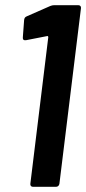

<svg xmlns="http://www.w3.org/2000/svg" viewBox="-20 -720 332 740"><path d="M174 -697 83 -657C76 -654 74 -650 73 -643L68 -576C67 -567 72 -564 80 -565L162 -581C165 -582 166 -579 166 -576L97 -12C96 -5 100 0 107 0H196C203 0 208 -5 209 -12L292 -688C293 -695 289 -700 282 -700H189C184 -700 179 -699 174 -697Z"/></svg>

Font: Barlow Condensed SemiBold
Style: Italic
Weight: 600
Width: 3
Italic angle: -7°
Designer: Jeremy Tribby
Foundry: Tribby Type
Version: Version 1.422;hotconv 1.0.109;makeotfexe 2.5.65596